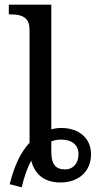

<svg xmlns="http://www.w3.org/2000/svg" viewBox="-20 -780 432 831"><path d="M241.2 9.8C321.3 9.8 374 -38.6 374 -112.8C374 -177.7 326.7 -226.1 245.1 -226.1C230 -226.1 215.8 -224.1 202.1 -220.2V-759.8H18.1V-717.8H25.9C88.9 -717.8 107.9 -694.3 107.9 -649.9V-162.1C69.3 -121.1 41 -60.5 22 17.1L74.2 30.8C84 -14.2 98.1 -53.2 115.2 -85C130.9 -22.5 175.3 9.8 241.2 9.8ZM202.1 -122.1V-168C215.3 -173.3 229 -175.8 244.1 -175.8C292.5 -175.8 319.8 -151.9 319.8 -112.8C319.8 -75.2 298.8 -46.9 261.2 -46.9C218.8 -46.9 202.1 -71.3 202.1 -122.1Z"/></svg>

Font: The Erased English
Style: Regular
Weight: 400
Designer: Monotype Design team + ligartures altered by 180 Amsterdam
Foundry: Monotype Imaging Inc.
Version: Version 1.030;Glyphs 3.1.2 (3151)